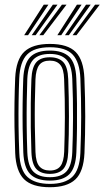

<svg xmlns="http://www.w3.org/2000/svg" viewBox="-20 -796 448 824"><path d="M194 7.5Q117.8 7.5 83.1 -27Q48.5 -61.5 45.2 -139.5Q43 -197.8 42.2 -250.8Q41.5 -303.8 42.2 -355.5Q43 -407.2 45.2 -461.2Q49 -540.8 84.4 -574.1Q119.8 -607.5 194 -607.5Q270.8 -607.5 304.9 -572.8Q339 -538 342.2 -460.2Q345.8 -372.8 345.8 -296Q345.8 -219.2 342.5 -139Q338.8 -59 303.2 -25.8Q267.8 7.5 194 7.5ZM194 -6.8Q258.5 -6.8 290.1 -36.8Q321.8 -66.8 325 -139.5Q328.2 -219.5 328.4 -294.6Q328.5 -369.8 325 -459.5Q322 -529 292.5 -561.1Q263 -593.2 194 -593.2Q127.2 -593.2 96.4 -562.1Q65.5 -531 62.5 -458.5Q60.5 -410.8 59.8 -360.4Q59 -310 59.6 -255.2Q60.2 -200.5 62.8 -139.2Q65.8 -65 98.5 -35.9Q131.2 -6.8 194 -6.8ZM194 -21Q137 -21 109.9 -48.6Q82.8 -76.2 80 -142.2Q78 -192.5 77.2 -245.5Q76.5 -298.5 77.1 -352.1Q77.8 -405.8 79.8 -457.8Q82.8 -523.2 109.6 -551.1Q136.5 -579 194 -579Q248.8 -579 276.8 -552.5Q304.8 -526 307.5 -460.2Q309.8 -403.5 310.4 -350.6Q311 -297.8 310.4 -246.2Q309.8 -194.8 307.8 -142.5Q305 -76.2 277.9 -48.6Q250.8 -21 194 -21ZM194 -35.5Q241.8 -35.5 264.8 -59.9Q287.8 -84.2 290.2 -143Q293 -210.2 293.4 -289.9Q293.8 -369.5 290.2 -457Q287.8 -516.8 264.4 -540.6Q241 -564.5 194 -564.5Q146 -564.5 123 -540.2Q100 -516 97.2 -457.2Q95.5 -412.2 94.8 -361.8Q94 -311.2 94.5 -256.4Q95 -201.5 97.2 -142.5Q99.8 -82.5 123.6 -59Q147.5 -35.5 194 -35.5ZM194 -49.8Q156.2 -49.8 136.5 -70.2Q116.8 -90.8 114.8 -143.2Q112.8 -197.5 112.1 -249.1Q111.5 -300.8 112.1 -352.1Q112.8 -403.5 114.8 -456.2Q117 -507 135.6 -528.6Q154.2 -550.2 194 -550.2Q231.5 -550.2 251.1 -529.9Q270.8 -509.5 272.8 -456.8Q275.8 -376.2 275.9 -297.2Q276 -218.2 272.8 -143.8Q270.8 -92.5 251.9 -71.1Q233 -49.8 194 -49.8ZM194 -64.2Q225.2 -64.2 239.5 -83.2Q253.8 -102.2 255.5 -144.8Q258 -214.8 258.4 -291.1Q258.8 -367.5 255.2 -456Q253.8 -499.5 238.8 -517.6Q223.8 -535.8 194 -535.8Q162.5 -535.8 148.2 -516.8Q134 -497.8 132.2 -455.5Q130.2 -404 129.5 -354.5Q128.8 -305 129.5 -253.5Q130.2 -202 132.2 -143.8Q133.8 -99.5 149.2 -81.9Q164.8 -64.2 194 -64.2ZM83.8 -645 167.8 -776H187.8L100.5 -645ZM116.2 -645 206.8 -776H226.8L133 -645ZM149 -645 245.8 -776H265.5L165.8 -645ZM226.2 -645 310.2 -776H330.2L242.8 -645ZM258.8 -645 349.2 -776H369.2L275.5 -645ZM291.5 -645 388 -776H408L308.2 -645Z"/></svg>

Font: Big Shoulders Inline Display Thin SemiBold
Style: Regular
Weight: 600
Version: Version 2.002